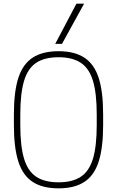

<svg xmlns="http://www.w3.org/2000/svg" viewBox="-20 -1020 640 1050"><path d="M300 10Q213 10 159 -25Q105 -60 80.5 -136Q56 -212 56 -335V-395Q56 -519 80.5 -594.5Q105 -670 159 -705Q213 -740 300 -740Q387 -740 441 -705Q495 -670 519.5 -594.5Q544 -519 544 -395V-335Q544 -212 519.5 -136Q495 -60 441 -25Q387 10 300 10ZM300 -23Q376 -23 422 -53.5Q468 -84 488.5 -152.5Q509 -221 509 -336V-394Q509 -509 488.5 -577.5Q468 -646 422 -676.5Q376 -707 300 -707Q224 -707 178 -676.5Q132 -646 111.5 -577.5Q91 -509 91 -394V-336Q91 -221 111.5 -152.5Q132 -84 178 -53.5Q224 -23 300 -23ZM319 -780H282L398 -1000H440Z"/></svg>

Font: M PLUS Code Latin Expanded ExtraLight
Style: Regular
Weight: 250
Width: 7
Designer: Coji Morishita
Foundry: UNDERFOREST DESIGN
Version: Version 1.002; ttfautohint (v1.8.3)